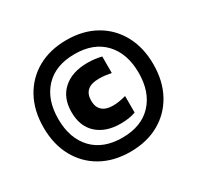

<svg xmlns="http://www.w3.org/2000/svg" viewBox="-162 -937 1163 1135"><g transform="rotate(-30 420.0 -370.0)"><path d="M420.5 11Q307.5 11 223.2 -36.5Q139 -84 92.2 -169.8Q45.5 -255.5 45.5 -370Q45.5 -484.5 92.2 -570.2Q139 -656 223.2 -703.5Q307.5 -751 420.5 -751Q533 -751 617.2 -703.5Q701.5 -656 748.2 -570.2Q795 -484.5 795 -370Q795 -255.5 748.2 -169.8Q701.5 -84 617.2 -36.5Q533 11 420.5 11ZM420.5 -85Q550.5 -85 622.5 -161.8Q694.5 -238.5 694.5 -370Q694.5 -501.5 622.5 -578.2Q550.5 -655 420.5 -655Q290 -655 218 -578.2Q146 -501.5 146 -370Q146 -238.5 218 -161.8Q290 -85 420.5 -85ZM453 -162Q353 -162 293.5 -215.2Q234 -268.5 234 -366Q234 -463.5 294.8 -517.8Q355.5 -572 460 -572Q487 -572 510.8 -569Q534.5 -566 556 -560.5V-448Q533 -452.5 513.2 -454.8Q493.5 -457 472 -457Q368.5 -457 368.5 -366.5Q368.5 -322.5 393.8 -299.8Q419 -277 465.5 -277Q486.5 -277 506.5 -280Q526.5 -283 556 -290.5V-178Q513.5 -162 453 -162Z"/></g></svg>

Font: Encode Sans Exp XBd
Style: Regular
Weight: 800
Width: 7
Designer: Multiple Designers
Foundry: Impallari Type
Version: Version 3.002; ttfautohint (v1.8.3) -l 8 -r 50 -G 200 -x 14 